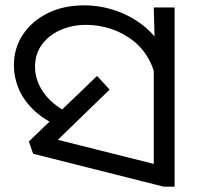

<svg xmlns="http://www.w3.org/2000/svg" viewBox="-20 -686 735 718"><path d="M192 -217Q139 -242 103 -277.5Q67 -313 49.5 -355Q32 -397 32 -442Q32 -506 65.5 -556.5Q99 -607 158 -636.5Q217 -666 295 -666Q355 -666 413.5 -646Q472 -626 520.5 -586.5Q569 -547 597.5 -487Q626 -427 626 -347L565 -344Q565 -408 541.5 -455Q518 -502 479.5 -532.5Q441 -563 395 -578Q349 -593 303 -593Q249 -593 205.5 -573.5Q162 -554 136.5 -519Q111 -484 111 -436Q111 -387 141.5 -342Q172 -297 233 -265L192 -217ZM555 -482 559 -510 555 -658H633V12H592L104 -111L88 -157L343 -402L390 -351L160 -128L153 -174L615 -58L555 -6Z"/></svg>

Font: uoriya15
Style: Book
Weight: 400
Designer: Jelle Bosma - Monotype Design Team
Foundry: Monotype Imaging Inc.
Version: Version 2.003